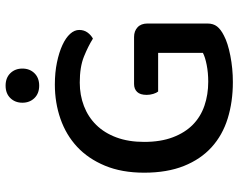

<svg xmlns="http://www.w3.org/2000/svg" viewBox="-103 -735 852 686"><g transform="rotate(-90 323.0 -392.0)"><path d="M582 -77Q582 -56 571.5 -42.5Q561 -29 539 -18Q513 -4 467 5Q421 14 373 14Q302 14 242.5 -4.5Q183 -23 140 -62Q97 -101 73 -161Q49 -221 49 -303Q49 -383 74 -443Q99 -503 141.5 -542.5Q184 -582 241.5 -602Q299 -622 364 -622Q407 -622 443 -614.5Q479 -607 505 -595Q531 -583 545 -567.5Q559 -552 559 -535Q559 -518 550 -505.5Q541 -493 528 -486Q501 -503 464 -518Q427 -533 371 -533Q326 -533 287 -518Q248 -503 219.5 -474Q191 -445 175 -402Q159 -359 159 -303Q159 -244 175.5 -200.5Q192 -157 220.5 -129Q249 -101 288.5 -87.5Q328 -74 374 -74Q406 -74 434 -79.5Q462 -85 477 -93V-253H339Q334 -259 330.5 -270.5Q327 -282 327 -294Q327 -317 337.5 -328Q348 -339 366 -339H534Q555 -339 568.5 -326.5Q582 -314 582 -291ZM421 -738Q421 -712 404.5 -695Q388 -678 360 -678Q332 -678 315.5 -695Q299 -712 299 -738Q299 -764 315.5 -781Q332 -798 360 -798Q388 -798 404.5 -781Q421 -764 421 -738Z"/></g></svg>

Font: Baloo Da 2 Medium
Style: Regular
Weight: 500
Designer: Noopur Datye, Sulekha Rajkumar and Ek Type
Foundry: Ek Type
Version: Version 1.640;hotconv 1.0.111;makeotfexe 2.5.65597; ttfautoh